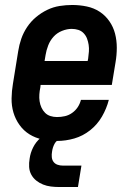

<svg xmlns="http://www.w3.org/2000/svg" viewBox="-20 -558 540 771"><path d="M209 8Q179 8 150.5 2Q122 -4 98.5 -18.5Q75 -33 58.5 -56Q42 -79 34 -106Q26 -133 26.5 -163Q27 -193 32 -222L53 -352Q57 -378 65.5 -402.5Q74 -427 89 -449.5Q104 -472 125 -489.5Q146 -507 170 -518.5Q194 -530 219.5 -534Q245 -538 270 -538Q300 -538 328.5 -532Q357 -526 380 -511Q403 -496 419 -473Q435 -450 442 -423Q449 -396 449 -366.5Q449 -337 444 -308L429 -217H143L142 -207Q139 -193 138 -179Q137 -165 139 -151.5Q141 -138 146.5 -126Q152 -114 161 -105Q170 -96 182.5 -92Q195 -88 209 -88Q225 -88 240.5 -91.5Q256 -95 269.5 -104.5Q283 -114 292 -127.5Q301 -141 305 -157H417Q408 -122 389.5 -90Q371 -58 342 -35Q313 -12 278.5 -2Q244 8 209 8ZM159 -313H332L334 -323Q336 -337 337 -351Q338 -365 336 -378Q334 -391 329.5 -403Q325 -415 316 -424.5Q307 -434 294.5 -438Q282 -442 268 -442Q249 -442 229 -434Q209 -426 195 -410.5Q181 -395 173.5 -375.5Q166 -356 163 -337ZM218 193Q201 193 184.5 191Q168 189 153 183Q138 177 125.5 167Q113 157 105.5 143Q98 129 97 112.5Q96 96 99 79Q102 56 113 34Q124 12 142.5 -4Q161 -20 184.5 -26.5Q208 -33 230 -33L225 0Q217 0 210 6Q203 12 199 19.5Q195 27 192.5 35Q190 43 189 51Q187 62 188 73Q189 84 195 92Q201 100 211 103.5Q221 107 232 107H307L293 193Z"/></svg>

Font: Iosevka Curly Oblique
Style: Bold
Weight: 700
Italic angle: -9°
Monospace: yes
Designer: Belleve Invis
Foundry: Belleve Invis
Version: Version 11.1.0; ttfautohint (v1.8.3)